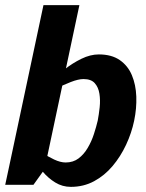

<svg xmlns="http://www.w3.org/2000/svg" viewBox="-25 -720 567 748"><path d="M148.3 -60 10.3 -70 144.3 -700H284.3ZM148.3 -60 105.3 0H-4.7L10.3 -70ZM88 -163.3Q88 -163.3 102.5 -151.8Q117 -140.3 139.2 -125.2Q161.3 -110 186 -98.5Q210.7 -87 230.7 -87L251 8Q218 8 190.3 -9Q162.7 -26 141.7 -51Q120.7 -76 106 -101Q91.3 -126 84 -143Q76.7 -160 76.7 -160ZM125 -336.7 115 -340Q115 -340 129.7 -357Q144.3 -374 169.2 -399Q194 -424 225.7 -449Q257.3 -474 292.2 -491Q327 -508 360 -508L300.3 -412Q280.3 -412 250.8 -400.5Q221.3 -389 192.5 -374.3Q163.7 -359.7 144.3 -348.2Q125 -336.7 125 -336.7ZM300.3 -412 360 -508Q409.7 -508 441.5 -486Q473.3 -464 488.8 -427Q504.3 -390 506 -344Q507.7 -298 497.7 -250Q487.7 -202 466.2 -156Q444.7 -110 413.5 -73Q382.3 -36 341.5 -14Q300.7 8 251 8L230.7 -87Q260 -87 281 -102.8Q302 -118.7 316.8 -144Q331.7 -169.3 340.8 -197.5Q350 -225.7 355.7 -250Q360.3 -274.3 363.3 -302Q366.3 -329.7 362.3 -355Q358.3 -380.3 344 -396.2Q329.7 -412 300.3 -412Z"/></svg>

Font: Epunda Sans Light
Style: Italic
Weight: 300
Italic angle: -12.0243°
Designer: Simon Atzbach
Foundry: typofactur
Version: Version 2.204